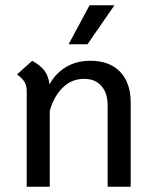

<svg xmlns="http://www.w3.org/2000/svg" viewBox="-20 -713 589 733"><path d="M479 -321V0H391V-310Q391 -358 367 -385Q343 -412 301 -412Q254 -412 220 -379Q186 -346 170 -290V0H82V-365Q82 -386 74 -399.5Q66 -413 45 -429L103 -481Q135 -463 150 -443Q165 -423 169 -391Q192 -433 232 -457Q272 -481 325 -481Q398 -481 438.5 -439Q479 -397 479 -321ZM322 -693H417L314 -544H242Z"/></svg>

Font: KoHo Medium
Style: Regular
Weight: 500
Version: Version 1.000; ttfautohint (v1.6)